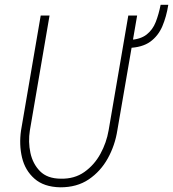

<svg xmlns="http://www.w3.org/2000/svg" viewBox="-20 -776 727 806"><path d="M654.3 -755.9H686.5Q678.7 -706.1 661.4 -665.5Q644 -625 610.6 -600.8Q577.1 -576.7 519.5 -574.7L523.9 -608.4Q568.8 -610.4 595 -630.6Q621.1 -650.9 633.8 -683.6Q646.5 -716.3 654.3 -755.9ZM518.6 -710.9H555.7L472.7 -229.5Q462.9 -166 432.6 -111.3Q402.3 -56.6 352.5 -22.9Q302.7 10.7 232.4 10.3Q164.1 8.8 124.8 -25.9Q85.4 -60.5 72.5 -114.5Q59.6 -168.5 68.4 -229L150.9 -710.9H188L105.5 -229Q97.7 -180.7 107.7 -134.3Q117.7 -87.9 148.2 -57.1Q178.7 -26.4 234.4 -25.9Q292.5 -24.4 334.2 -54Q376 -83.5 401.6 -130.4Q427.2 -177.2 436 -229Z"/></svg>

Font: Roboto Condensed ExtraLight
Style: Italic
Weight: 250
Italic angle: -12°
Designer: Christian Robertson
Foundry: Google
Version: Version 3.008; 2023